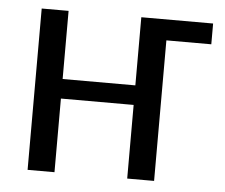

<svg xmlns="http://www.w3.org/2000/svg" viewBox="-43 -577 735 626"><g transform="rotate(5 324.0 -264.0)"><path d="M157 -528V-305H395V-528H630V-460H483V0H395V-241H157V0H69V-528Z"/></g></svg>

Font: Libra Sans
Style: Regular
Weight: 400
Foundry: Context Ltd
Version: Version 1.000; ttfautohint (v1.3)